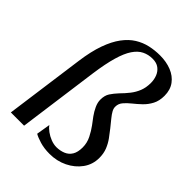

<svg xmlns="http://www.w3.org/2000/svg" viewBox="-222 -892 1020 1020"><g transform="rotate(45 288.5 -382.0)"><path d="M91.5 -449.5Q102.5 -530 122.8 -586.8Q143 -643.5 170.5 -680.5Q198 -717.5 231 -738Q264 -758.5 301 -766.8Q338 -775 376.5 -775Q424 -775 462.2 -759.8Q500.5 -744.5 522.8 -714.2Q545 -684 545 -639.5Q545 -601.5 530.5 -574Q516 -546.5 494.5 -526Q473 -505.5 451.2 -488.2Q429.5 -471 415 -453.5Q400.5 -436 400.5 -414.5Q400 -401 407.8 -386.8Q415.5 -372.5 429.8 -355Q444 -337.5 463 -314Q479.5 -293 495.8 -270.8Q512 -248.5 522.8 -221.8Q533.5 -195 533.5 -161.5Q533.5 -112 505.5 -73.2Q477.5 -34.5 431.5 -12Q385.5 10.5 331 10.5Q290 10.5 257.8 0.8Q225.5 -9 209 -19L222 -97.5Q231 -84 249 -70.8Q267 -57.5 289 -49Q311 -40.5 332 -40.5Q360 -41 382.8 -50.5Q405.5 -60 418.5 -81.2Q431.5 -102.5 431.5 -138.5Q431.5 -172.5 416.2 -202.8Q401 -233 383.5 -256.5Q370 -273.5 354.8 -294.8Q339.5 -316 328.8 -339.2Q318 -362.5 318 -384Q318 -416 331.5 -436.5Q345 -457 365 -478.5Q387 -500.5 405.5 -524Q424 -547.5 434.8 -575Q445.5 -602.5 445.5 -637Q445.5 -662 436.8 -684.2Q428 -706.5 409.5 -720.5Q391 -734.5 361 -734.5Q329.5 -734.5 303 -721.5Q276.5 -708.5 255.5 -677.5Q234.5 -646.5 218.8 -592.2Q203 -538 191.5 -455.5L129.5 0H30Z"/></g></svg>

Font: Merriweather 48pt
Style: Italic
Weight: 400
Italic angle: -7.8°
Version: Version 2.101